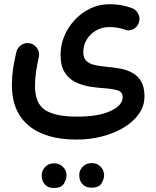

<svg xmlns="http://www.w3.org/2000/svg" viewBox="-20 -409 750 924"><path d="M37.1 0Q37.1 -37.1 42.5 -74.7Q47.9 -112.3 58.6 -158.7Q64 -180.7 83.5 -193.1Q103 -205.6 125 -200.2Q147 -195.3 159.4 -175.8Q171.9 -156.2 166.5 -133.8Q157.7 -94.2 153.1 -60.8Q148.4 -27.3 148.4 4.4Q148.4 88.9 197.3 120.6Q246.1 152.3 351.6 152.3Q453.6 152.3 512 125.2Q570.3 98.1 570.3 58.6Q570.3 32.7 544.7 25.4Q519 18.1 481.9 15.6Q450.2 13.7 413.8 8.1Q377.4 2.4 345 -12.9Q312.5 -28.3 292 -59.8Q271.5 -91.3 271.5 -145.5Q271.5 -193.4 290 -236.8Q308.6 -280.3 341.3 -314.7Q374 -349.1 416.3 -368.9Q458.5 -388.7 505.4 -388.7Q535.6 -388.7 560.8 -384.5Q585.9 -380.4 612.8 -370.6Q633.8 -364.3 644.8 -343.5Q655.8 -322.8 648.9 -301.8Q642.6 -280.8 623.3 -269.5Q604 -258.3 583 -265.6Q565.4 -272.5 544.9 -275.6Q524.4 -278.8 505.9 -278.8Q471.7 -278.8 443.4 -262.9Q415 -247.1 397.9 -219.5Q380.9 -191.9 380.9 -156.7Q380.9 -128.4 397.2 -114.3Q413.6 -100.1 440.4 -95Q467.3 -89.8 498.5 -86.9Q528.8 -84.5 559.8 -78.6Q590.8 -72.8 616.9 -58.6Q643.1 -44.4 659.2 -17.3Q675.3 9.8 675.3 55.2Q675.3 100.6 648.9 138.4Q622.6 176.3 576.9 204.1Q531.2 231.9 472.4 247.3Q413.6 262.7 348.6 262.7Q198.7 262.7 117.9 195.3Q37.1 127.9 37.1 0ZM361.3 433.1Q361.3 411.1 377.9 393.6Q394.5 376 420.4 376Q439 376 451.7 383.5Q464.4 391.1 471.7 402.8Q481 417.5 481 433.6Q481 451.7 468.8 472.9Q456.5 494.1 420.4 494.1Q396.5 494.1 383.8 483.6Q371.1 473.1 365.7 459.5Q361.3 446.8 361.3 433.1ZM180.7 434.6Q180.7 412.6 197 394.8Q213.4 377 239.7 377Q258.3 377 271 384.8Q283.7 392.6 291 403.8Q300.3 418.5 300.3 435.1Q300.3 453.1 287.8 474.4Q275.4 495.6 239.7 495.6Q215.8 495.6 203.1 485.1Q190.4 474.6 185.1 460.9Q180.7 447.8 180.7 434.6Z"/></svg>

Font: Mikhak SemiBold
Style: Regular
Weight: 600
Designer: Amin Abedi
Version: Version 3.3